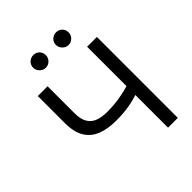

<svg xmlns="http://www.w3.org/2000/svg" viewBox="-253 -1076 1220 1220"><g transform="rotate(-45 357.0 -466.0)"><path d="M95.2 -727.3H183.2V-484.4Q183.2 -430.4 202.1 -399.7Q220.9 -369 255.3 -356.4Q289.8 -343.8 336.6 -343.8Q366.1 -343.8 393.8 -346.1Q421.5 -348.4 448 -352.6Q474.4 -356.9 499.8 -362.9Q525.2 -369 549.7 -376.4V-296.9Q525.9 -289.4 502.7 -283.4Q479.4 -277.3 454.4 -273.1Q429.3 -268.8 400.6 -266.5Q371.8 -264.2 336.6 -264.2Q261.4 -264.2 207.2 -285.9Q153.1 -307.5 124.1 -355.8Q95.2 -404.1 95.2 -484.4ZM538.4 -727.3H626.4V0H538.4ZM258.5 -818.2Q236.2 -818.2 218.9 -835.4Q201.7 -852.6 201.7 -875Q201.7 -899.5 218.9 -915.7Q236.2 -931.8 258.5 -931.8Q283 -931.8 299.2 -915.7Q315.3 -899.5 315.3 -875Q315.3 -852.6 299.2 -835.4Q283 -818.2 258.5 -818.2ZM463.1 -818.2Q440.7 -818.2 423.5 -835.4Q406.2 -852.6 406.2 -875Q406.2 -899.5 423.5 -915.7Q440.7 -931.8 463.1 -931.8Q487.6 -931.8 503.7 -915.7Q519.9 -899.5 519.9 -875Q519.9 -852.6 503.7 -835.4Q487.6 -818.2 463.1 -818.2Z"/></g></svg>

Font: InterMG
Style: Regular
Weight: 400
Designer: Rasmus Andersson
Foundry: rsms
Version: Version 3.019;December 26, 2023;FontCreator 15.0.0.2955 64-b